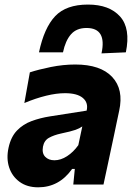

<svg xmlns="http://www.w3.org/2000/svg" viewBox="-20 -788 564 820"><path d="M143 12Q95.5 12 63.5 -11.5Q31.5 -35 19 -73.2Q6.5 -111.5 16.5 -157Q26.5 -203.5 52.5 -230.5Q78.5 -257.5 115.2 -271Q152 -284.5 193.5 -291L350 -315.5Q358 -349 334 -369.5Q310 -390 257.5 -390Q221 -390 177 -379.2Q133 -368.5 84 -348L107.5 -479Q144 -491 197 -501.8Q250 -512.5 301.5 -512.5Q409.5 -512.5 459.2 -459.2Q509 -406 489 -315Q483.5 -290 478.2 -264.2Q473 -238.5 467 -210.5L458 -168.5Q450 -131 441.2 -89.5Q432.5 -48 422 0H293L299.5 -66.5H288Q232.5 12 143 12ZM212.5 -103.5Q239.5 -103.5 266.5 -121Q293.5 -138.5 314.5 -168L331.5 -248Q320.5 -240 302.5 -233.5Q284.5 -227 239.5 -217.5Q210 -211 189.2 -199.5Q168.5 -188 163.5 -161.5Q158.5 -133.5 173 -118.5Q187.5 -103.5 212.5 -103.5ZM413.5 -560Q437 -668.5 349.5 -668.5Q307 -668.5 283.2 -641.5Q259.5 -614.5 249 -564.5H146.5Q168.5 -669 215.5 -718.8Q262.5 -768.5 355.5 -768.5Q447 -768.5 492.8 -717.5Q538.5 -666.5 517.5 -564.5Z"/></svg>

Font: Commissioner
Style: Bold Italic
Weight: 700
Italic angle: -12°
Designer: Kostas Bartsokas
Foundry: Kostas Bartsokas
Version: Version 1.000; ttfautohint (v1.8.3)